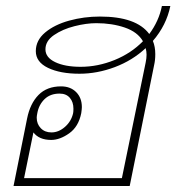

<svg xmlns="http://www.w3.org/2000/svg" viewBox="-20 -618 586 638"><path d="M488 -482Q496 -463 496 -438Q496 -418 492 -401L411 0H25L70 -224Q80 -274 108 -302.5Q136 -331 183 -331Q214 -331 233 -312Q252 -293 252 -262Q252 -256 250 -242Q241 -197 210 -175Q179 -153 150 -153Q110 -153 91 -178L60 -26H385L464 -410Q467 -424 467 -436Q467 -448 464 -458Q420 -417 361.5 -395Q303 -373 244 -373Q180 -373 139.5 -392.5Q99 -412 99 -448Q99 -484 130 -510Q161 -536 210 -549.5Q259 -563 312 -563Q433 -563 476 -505Q508 -548 518 -598H546Q533 -534 488 -482ZM455 -481Q437 -512 394.5 -526.5Q352 -541 300 -541Q267 -541 227.5 -531Q188 -521 159.5 -501.5Q131 -482 131 -454Q131 -427 163.5 -411.5Q196 -396 248 -396Q305 -396 360.5 -418.5Q416 -441 455 -481ZM102 -227Q102 -206 115.5 -192Q129 -178 151 -178Q175 -178 196 -196.5Q217 -215 223 -242Q224 -247 224 -257Q224 -279 212 -293Q200 -307 178 -307Q147 -307 128 -288.5Q109 -270 104 -242Q102 -232 102 -227Z"/></svg>

Font: Taviraj Thin
Style: Italic
Weight: 250
Italic angle: -12°
Designer: Katatrad Team
Foundry: CadsonDemak
Version: Version 1.001